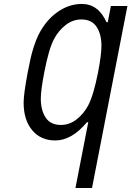

<svg xmlns="http://www.w3.org/2000/svg" viewBox="-20 -697 707 967"><path d="M258.5 10.4Q185.5 10.4 142.3 -41Q99 -92.4 99 -180.3Q99 -224 119.8 -333.3Q129.6 -381.5 134.4 -404.3Q139.3 -427.1 150.1 -461.3Q160.8 -495.4 174.5 -522.8Q211.6 -595.7 269.5 -636.4Q327.5 -677.1 391.9 -677.1Q475.3 -677.1 516.3 -585.3H522.8L538.4 -666.7H621.7L443.4 250H360L424.5 -81.4H418Q341.1 10.4 258.5 10.4ZM185.5 -199.9Q185.5 -141.9 210 -104.8Q234.4 -67.7 286.5 -67.7Q330.1 -67.7 366.2 -96Q402.3 -124.3 424.5 -166.7Q451.2 -217.4 474 -333.3Q490.9 -420.6 490.9 -466.8Q490.9 -524.7 466.5 -561.8Q442.1 -599 390 -599Q346.4 -599 310.2 -570.6Q274.1 -542.3 252 -500Q225.9 -451.2 203.1 -333.3Q185.5 -242.8 185.5 -199.9Z"/></svg>

Font: TypoPRO Monoid
Style: Italic
Weight: 400
Width: 4
Italic angle: -11°
Monospace: yes
Version: Version 0.61